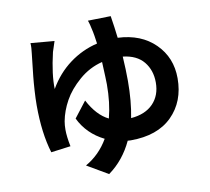

<svg xmlns="http://www.w3.org/2000/svg" viewBox="-92 -907 1183 1082"><g transform="rotate(-10 500.0 -366.5)"><path d="M623 -217.8Q705.1 -224.6 750 -271Q794.9 -317.4 794.9 -391.6Q794.9 -461.9 755.4 -510.3Q715.8 -558.6 636.7 -567.4Q641.6 -492.2 641.6 -427.7Q641.6 -311.5 623 -217.8ZM478.5 -800.8 609.4 -803.7Q620.1 -737.3 627 -676.8Q759.8 -670.9 839.8 -591.8Q919.9 -512.7 919.9 -393.6Q919.9 -260.7 836.4 -177.7Q752.9 -94.7 599.6 -94.7Q587.9 -94.7 582 -95.7Q533.2 8.8 446.3 71.3L326.2 1Q407.2 -44.9 456.1 -128.9Q359.4 -176.8 314.5 -269.5L384.8 -360.4Q432.6 -269.5 499 -237.3Q521.5 -323.2 521.5 -428.7Q521.5 -453.1 516.6 -557.6Q442.4 -539.1 383.3 -487.8Q324.2 -436.5 293 -379.9Q261.7 -323.2 251 -265.6Q247.1 -243.2 247.1 -217.8Q247.1 -177.7 258.8 -121.1L146.5 -106.4Q111.3 -221.7 111.3 -380.9Q111.3 -418 114.3 -465.3Q117.2 -512.7 120.6 -544.4Q124 -576.2 128.9 -619.6Q133.8 -663.1 134.8 -672.9Q139.6 -707 137.7 -732.4L273.4 -720.7Q270.5 -711.9 263.7 -690.9Q256.8 -669.9 253.9 -661.1Q224.6 -536.1 227.5 -454.1Q275.4 -537.1 347.7 -590.8Q419.9 -644.5 506.8 -665Q499 -720.7 496.1 -732.4Q486.3 -781.2 478.5 -800.8Z"/></g></svg>

Font: Gen Shin Gothic Bold
Style: Bold
Weight: 700
Designer: [Source Han Sans]
Ryoko NISHIZUKA  (kana & ideographs); Paul D. Hunt (Latin, Greek & Cyrillic); Wenlong ZHANG  (bopomofo
Version: Version 1.002.20150607